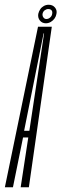

<svg xmlns="http://www.w3.org/2000/svg" viewBox="-60 -788 258 808"><path d="M-39.5 0H-5.5L37 -209.5H59L27 0H61.5L158 -675.5H100ZM41.5 -237.5 123.5 -647.5H125.5L63.5 -237.5ZM133 -690Q144 -690 153.8 -695.8Q163.5 -701.5 169.8 -710.5Q176 -719.5 177.5 -729.5Q181 -745 171.2 -756.5Q161.5 -768 145 -768Q134 -768 124.8 -763Q115.5 -758 109.5 -749.2Q103.5 -740.5 101 -729.5Q98.5 -713 108 -701.5Q117.5 -690 133 -690ZM135 -708Q127.5 -708 122.8 -714.5Q118 -721 119 -729.5Q121 -739.5 128.2 -744.8Q135.5 -750 143 -750Q152 -750 156.8 -744.8Q161.5 -739.5 159.5 -729.5Q158.5 -721 151.2 -714.5Q144 -708 135 -708Z"/></svg>

Font: Anybody UltraCondensed ExtraLight
Style: Italic
Weight: 250
Width: 1
Italic angle: -10°
Version: Version 1.113;gftools[0.9.25]